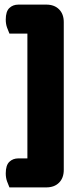

<svg xmlns="http://www.w3.org/2000/svg" viewBox="-20 -683 357 834"><path d="M21 131Q16 120 10.5 104.5Q5 89 5 70Q5 35 20.5 20Q36 5 60 5H99V-537H21Q16 -548 10.5 -563.5Q5 -579 5 -598Q5 -633 20.5 -648Q36 -663 60 -663H181Q216 -663 236.5 -642.5Q257 -622 257 -587V55Q257 90 236.5 110.5Q216 131 181 131Z"/></svg>

Font: Baloo Thambi
Style: Regular
Weight: 400
Designer: Aadarsh Rajan and Ek Type
Foundry: Ek Type
Version: Version 1.100;PS 1.000;hotconv 1.0.88;makeotf.lib2.5.647800;